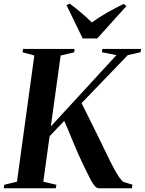

<svg xmlns="http://www.w3.org/2000/svg" viewBox="-38 -1004 772 1024"><path d="M-18 0 -15.5 -18.5 52.5 -35 145 -708 82.5 -725 85 -743H360L357.5 -725L285.5 -708L233 -329.5L583 -710L505.5 -725.5L508 -743H714.5L711.5 -725.5L643.5 -710L397 -454Q407 -434.5 418.5 -411Q430 -387.5 443.2 -361Q456.5 -334.5 470.5 -306.2Q484.5 -278 498.5 -249Q517 -212 534 -176.2Q551 -140.5 566.8 -110.8Q582.5 -81 596.2 -60.8Q610 -40.5 621 -33.5L668.5 -19L665.5 0H489Q478.5 -0.5 468.5 -11.2Q458.5 -22 448.2 -40.5Q438 -59 427 -82.2Q416 -105.5 403.5 -130.5Q392.5 -152.5 379 -183.2Q365.5 -214 352 -247Q338.5 -280 326 -309.5Q313.5 -339 304.5 -359.5L226.5 -277.5L193 -35L263 -18.5L259.5 0ZM403 -799 316.5 -977 334 -984.5Q365.5 -961 395.8 -935.5Q426 -910 452 -884Q488 -911 531.5 -935.5Q575 -960 620.5 -983L636.5 -972L480.5 -799Z"/></svg>

Font: Merriweather 144pt SemiBold
Style: Italic
Weight: 600
Italic angle: -7.8°
Version: Version 2.101